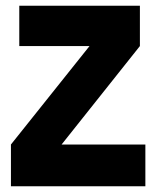

<svg xmlns="http://www.w3.org/2000/svg" viewBox="-20 -647 544 667"><path d="M485 -145V0H18V-145L291 -487H47V-627H466V-487L194 -145Z"/></svg>

Font: Blinker
Style: Bold
Weight: 700
Designer: Juergen Huber
Foundry: supertype
Version: Version 1.015;PS 1.15;hotconv 1.0.88;makeotf.lib2.5.647800; 